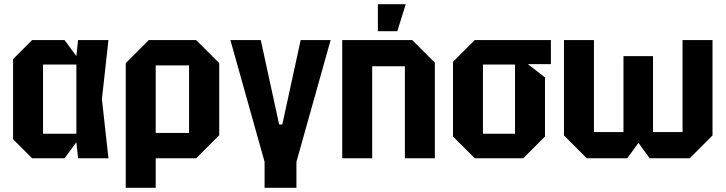

<svg xmlns="http://www.w3.org/2000/svg" viewBox="-20 -750 3439 910"><path d="M132 0 42 -90V-470L132 -560H286L342 -484L350 -560H494L463 -280L494 0H350L342 -76L286 0ZM184 -116H342V-444H184Z M576 140V-451L685 -560H910L1019 -451V-109L910 0H718V140ZM876 -440H718V-120H876Z M1234 17 1072 -560H1216L1303 -160H1318L1405 -560H1547L1385 17V140H1234Z M1602 0V-560H1934L2041 -453V0H1899V-436H1744V0ZM1771 -602V-730H1903L1863 -602Z M2127 -103V-457L2230 -560H2591V-446H2482L2563 -383V-103L2460 0H2230ZM2269 -116H2421V-444H2269Z M3075 -484V-124H3215V-560H3357V-108L3249 0H3059L3006 -73L2953 0H2761L2653 -108V-560H2795V-124H2935V-484Z"/></svg>

Font: Tektur SemiCondensed SemiBold
Style: Regular
Weight: 600
Width: 4
Designer: Adam Jagosz
Foundry: Adam Jagosz
Version: Version 1.005;gftools[0.9.30]